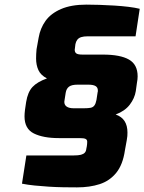

<svg xmlns="http://www.w3.org/2000/svg" viewBox="-20 -804 624 830"><path d="M313 6Q285 6 254 5.5Q223 5 191.5 3Q160 1 130 -2Q100 -5 75 -10L94 -132H298Q319 -132 330 -135Q341 -138 346.5 -144Q352 -150 353 -160Q356 -173 356.5 -181Q357 -189 357 -191Q357 -200 350 -203.5Q343 -207 323 -207H234Q167 -207 126.5 -227Q86 -247 86 -301Q86 -307 86.5 -314Q87 -321 88 -329L93 -363Q100 -406 120.5 -428Q141 -450 183 -465Q156 -479 146 -501Q136 -523 136 -551Q136 -561 136.5 -571Q137 -581 138 -591L147 -641Q154 -682 177 -714Q200 -746 244 -765Q288 -784 354 -784Q379 -784 410 -783Q441 -782 473.5 -780Q506 -778 535 -774.5Q564 -771 584 -766L566 -647H359Q342 -647 331 -643.5Q320 -640 314 -632Q308 -624 306 -613Q305 -602 304 -596.5Q303 -591 303 -589Q303 -578 310 -573Q317 -568 337 -568H425Q500 -568 537.5 -546.5Q575 -525 575 -474Q575 -461 572 -446L567 -410Q562 -379 541 -351.5Q520 -324 480 -309Q506 -300 518.5 -280.5Q531 -261 531 -231Q531 -224 530.5 -216Q530 -208 528 -198L520 -154Q511 -92 482.5 -57Q454 -22 411 -8Q368 6 313 6ZM298 -336H343Q361 -336 371.5 -338Q382 -340 388 -348Q394 -356 397 -372L402 -405Q403 -407 403 -409Q403 -411 403 -413Q403 -426 393 -432Q383 -438 362 -438H315Q290 -438 278.5 -429.5Q267 -421 264 -403L259 -371Q259 -369 258.5 -367Q258 -365 258 -364Q258 -350 268.5 -343Q279 -336 298 -336Z"/></svg>

Font: Exo Thin ExtraBold
Style: Italic
Weight: 800
Italic angle: -9°
Version: Version 2.000